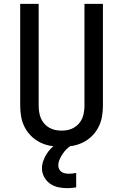

<svg xmlns="http://www.w3.org/2000/svg" viewBox="-20 -755 640 998"><path d="M300 8Q271 8 242.5 3Q214 -2 188 -15Q162 -28 141.5 -48.5Q121 -69 108 -94.5Q95 -120 90 -148.5Q85 -177 85 -206V-735H181V-206Q181 -190 183.5 -173Q186 -156 192.5 -140.5Q199 -125 210 -112.5Q221 -100 235.5 -91.5Q250 -83 266.5 -79.5Q283 -76 300 -76Q317 -76 333.5 -79.5Q350 -83 364.5 -91.5Q379 -100 390 -112.5Q401 -125 407.5 -140.5Q414 -156 416.5 -173Q419 -190 419 -206V-735H515V-206Q515 -177 510 -148.5Q505 -120 492 -94.5Q479 -69 458.5 -48.5Q438 -28 412 -15Q386 -2 357.5 3Q329 8 300 8ZM328 223Q305 223 282 218Q259 213 240 199.5Q221 186 209.5 164.5Q198 143 198 120Q198 101 204.5 82.5Q211 64 221 47.5Q231 31 244.5 17Q258 3 274 -8H353V0Q338 8 326.5 19.5Q315 31 306 44.5Q297 58 290 73.5Q283 89 283 105Q283 115 287.5 124Q292 133 300 138.5Q308 144 318 146Q328 148 338 148Q347 148 356.5 147Q366 146 376 144V219Q364 221 352 222Q340 223 328 223Z"/></svg>

Font: Iosevka Medium Extended
Style: Regular
Weight: 500
Width: 7
Monospace: yes
Designer: Belleve Invis
Foundry: Belleve Invis
Version: Version 32.5.0; ttfautohint (v1.8.4)